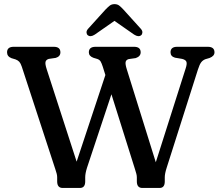

<svg xmlns="http://www.w3.org/2000/svg" viewBox="-20 -932 1091 952"><path d="M825.5 -672.5Q825.5 -700 858.5 -700H1010Q1043.5 -700 1043.5 -672.5Q1043.5 -654 1019 -644.5L998.5 -638.5Q985.5 -633.5 977.5 -623Q969.5 -612.5 961.5 -587.5L806.5 -100.5Q797 -71 797 -53V-32.5Q797 0 771 0H686Q658.5 0 658.5 -32.5V-53Q658.5 -61 656 -70.5Q653.5 -80 649.5 -92.5L532.5 -464.5L411.5 -100.5Q402.5 -72 402.5 -53V-32.5Q402.5 0 376 0H291Q263.5 0 263.5 -32.5V-53Q263.5 -61 261.2 -70.5Q259 -80 254.5 -92.5L88 -601.5Q82.5 -618 75.8 -625.5Q69 -633 57 -637.5L37 -643.5Q15 -652 15 -672.5Q15 -700 48 -700H246.5Q279.5 -700 279.5 -672.5Q279.5 -652 256.5 -645L222 -640Q208.5 -636 205.8 -625.5Q203 -615 211.5 -589L360 -130.5L502.5 -560L489.5 -601.5Q484 -618.5 479 -627Q474 -635.5 463 -639.5L443 -645.5Q420.5 -654 420.5 -672.5Q420.5 -700 454 -700H644.5Q677.5 -700 677.5 -672.5Q677.5 -652.5 653 -644L618 -639Q605.5 -635.5 603 -625Q600.5 -614.5 608.5 -589L752.5 -127.5L900.5 -592.5Q908 -615 904.5 -625.2Q901 -635.5 883 -640L847.5 -646Q825.5 -652.5 825.5 -672.5ZM450 -760.5Q428.5 -746.5 415 -757.5Q409.5 -762 409 -771Q408.5 -780 417 -789.5L502.5 -884Q514.5 -896.5 524 -904Q533.5 -911.5 548 -911.5Q562 -911.5 571.5 -904Q581 -896.5 592.5 -884L678 -789.5Q686.5 -780 686 -771Q685.5 -762 680 -757.5Q667 -746.5 645 -760.5L547.5 -828.5Z"/></svg>

Font: Fraunces 9pt S100
Style: Regular
Weight: 400
Version: Version 1.000; ttfautohint (v1.8.3)